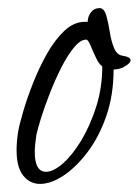

<svg xmlns="http://www.w3.org/2000/svg" viewBox="-20 -436 343 475"><path d="M79 19Q54 19 37.5 -1.5Q21 -22 21 -65Q21 -75 22 -86.5Q23 -98 25 -111Q28 -128 37.5 -160.5Q47 -193 62 -231Q77 -269 96.5 -303.5Q116 -338 139.5 -360Q163 -382 190 -382H197Q197 -395 205 -405.5Q213 -416 227 -416Q238 -415 243 -397.5Q248 -380 251.5 -357.5Q255 -335 262 -317.5Q269 -300 284 -298Q303 -295 303 -287Q303 -279 284 -269Q277 -266 271 -265Q265 -264 261 -264Q261 -201 243 -149Q225 -97 196.5 -59.5Q168 -22 137 -1.5Q106 19 79 19ZM94 -11Q112 -11 135.5 -31.5Q159 -52 181 -88.5Q203 -125 218 -172Q233 -219 233 -272Q225 -277 217.5 -293Q210 -309 204 -323.5Q198 -338 193 -338Q179 -338 163 -318.5Q147 -299 132 -269.5Q117 -240 104 -207Q91 -174 82 -145.5Q73 -117 70 -102Q68 -89 67 -78.5Q66 -68 66 -60Q66 -11 94 -11Z"/></svg>

Font: Bilbo
Style: Regular
Weight: 400
Designer: Robert E. Leuschke
Foundry: Robert E. Leuschke
Version: Version 1.100